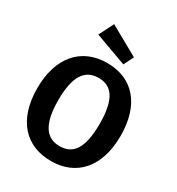

<svg xmlns="http://www.w3.org/2000/svg" viewBox="-237 -1165 1220 1327"><g transform="rotate(30 373.0 -502.0)"><path d="M280 -1021 221 -904 474 -812 513 -891ZM374 -765C168 -765 41 -618 41 -374C41 -124 168 17 374 17C579 17 705 -129 705 -374C705 -624 579 -765 374 -765ZM374 -646C481 -646 538 -569 538 -374C538 -178 481 -102 374 -102C270 -102 208 -178 208 -374C208 -569 268 -646 374 -646Z"/></g></svg>

Font: Glow Sans SC Normal
Style: Bold
Weight: 700
Designer: Ryoko NISHIZUKA (kana, bopomofo & ideographs); Paul D. Hunt (Latin, Greek & Cyrillic); Sandoll Communications, Soo-young
Version: Version 0.93